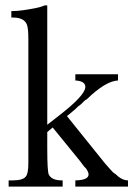

<svg xmlns="http://www.w3.org/2000/svg" viewBox="-20 -691 499 711"><path d="M417 -416V-393Q371 -391 301 -323Q297 -322 292 -317Q287 -312 280 -305Q269 -298 258 -286L228 -261L368 -87Q381 -73 390 -62Q399 -51 407 -47Q431 -23 454 -23V0H259V-23Q308 -24 308 -45Q308 -54 298 -68Q294 -70 276 -95L175 -219L155 -202V-142Q155 -54 161 -44Q172 -23 209 -23H212V0H12V-23H27Q66 -23 76 -38Q85 -48 85 -88V-547Q85 -584 80 -599Q70 -626 29 -626H22V-650H27Q56 -650 112 -661Q121 -663 128.5 -665Q136 -667 145 -671H155V-229L196 -261Q296 -338 296 -369Q296 -391 259 -393V-416Z"/></svg>

Font: New Athena Unicode
Style: Regular
Weight: 400
Designer: J. Rusten 1997; rev. by R. Hancock 2001, 2002, rev. by D. Mastronarde 2002-2021
Foundry: GreekKeys New Athena Unicode
Version: Version 5.008